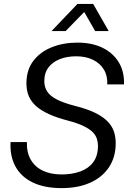

<svg xmlns="http://www.w3.org/2000/svg" viewBox="-20 -958 671 988"><path d="M297.7 10Q208.7 10 148.4 -19.1Q88.1 -48.3 59.2 -101.9Q30.3 -155.4 34.3 -227.1H118.4Q116.7 -174.4 138 -136.9Q159.3 -99.4 200.1 -79.9Q241 -60.3 297 -60.3Q351.1 -60.3 393.6 -75.8Q436 -91.3 460.1 -123.9Q484.1 -156.4 484.1 -207.3Q484.1 -225.7 478.6 -243.6Q473 -261.6 457.1 -277.9Q441.3 -294.1 410.3 -309.2Q379.3 -324.3 328.4 -337.7Q272.7 -352.3 232.7 -370.4Q192.7 -388.4 166.6 -411.3Q140.6 -434.1 128.3 -463Q116 -491.9 116 -529Q116 -597.6 151.1 -644.1Q186.3 -690.7 245.9 -714.7Q305.6 -738.7 378.9 -738.7Q452.9 -738.7 507.1 -712.4Q561.4 -686.1 590.9 -637.9Q620.4 -589.6 618.1 -523.6H532Q534 -568 514.4 -600.2Q494.9 -632.4 458.3 -650.4Q421.7 -668.3 371.1 -668.3Q325 -668.3 288 -653.8Q251 -639.3 229.5 -611.1Q208 -583 208 -540.9Q208 -509.9 222.8 -487.1Q237.6 -464.3 272 -446.4Q306.4 -428.6 364.6 -413.4Q427.9 -397.7 469 -377.6Q510.1 -357.4 533.4 -333.4Q556.7 -309.4 566.1 -281.4Q575.4 -253.4 575.4 -221Q575.4 -149.1 540.5 -97.1Q505.6 -45 443.2 -17.5Q380.9 10 297.7 10ZM245.3 -798.1 378.6 -937.9H459.4L539.3 -798.1H469.7L413.4 -896.3L317.7 -798.1Z"/></svg>

Font: Mona Sans ExtraLight
Style: Italic
Weight: 200
Italic angle: -11.6951°
Designer: Deni Anggara
Foundry: GitHub
Version: Version 2.000